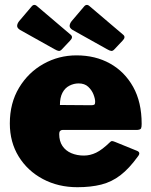

<svg xmlns="http://www.w3.org/2000/svg" viewBox="-20 -771 630 801"><path d="M227 -212Q227 -182 240.5 -162Q254 -142 277.5 -132Q301 -122 330 -122Q356 -122 381 -134Q406 -146 439 -178Q443 -182 446.5 -182.5Q450 -183 460 -179L551 -142Q569 -135 555 -118Q519 -68 482.5 -40Q446 -12 402.5 -1Q359 10 303 10Q223 10 159 -24Q95 -58 58 -118Q21 -178 21 -256Q21 -341 59.5 -405Q98 -469 161.5 -504.5Q225 -540 299 -540Q378 -540 439 -506Q500 -472 535.5 -408.5Q571 -345 571 -254Q571 -241 568.5 -235.5Q566 -230 553 -229H242Q235 -229 231 -225Q227 -221 227 -212ZM360 -332Q370 -332 373.5 -334.5Q377 -337 377 -346Q377 -359 370 -377Q363 -395 348 -409Q333 -423 308 -423Q288 -423 269.5 -413.5Q251 -404 240.5 -384Q230 -364 230 -333ZM111 -743Q122 -757 135 -745L275 -626Q287 -616 272 -601L239 -566Q232 -558 225.5 -558.5Q219 -559 207 -566L64 -646Q51 -654 51.5 -663.5Q52 -673 60 -683ZM330 -743Q341 -757 354 -745L494 -626Q506 -616 491 -601L458 -566Q451 -558 444.5 -558.5Q438 -559 426 -566L283 -646Q270 -654 270.5 -663.5Q271 -673 279 -683Z"/></svg>

Font: Libre Franklin Black
Style: Regular
Weight: 900
Designer: Pablo Impallari, Rodrigo Fuenzalida, Nhung Nguyen
Foundry: Impallari Type
Version: Version 3.000